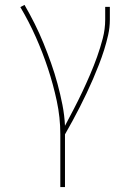

<svg xmlns="http://www.w3.org/2000/svg" viewBox="-20 -548 540 783"><path d="M226 215V0Q226 -69 211.5 -136.5Q197 -204 175.5 -269Q154 -334 126 -397Q98 -460 63 -519L80 -528Q102 -490 121.5 -451Q141 -412 157.5 -371.5Q174 -331 188.5 -290Q203 -249 214.5 -206.5Q226 -164 234.5 -121Q243 -78 245 -35Q263 -69 281 -103.5Q299 -138 315.5 -173Q332 -208 347.5 -244Q363 -280 376 -316.5Q389 -353 399 -391Q409 -429 409 -468V-520H428V-468Q428 -436 421 -405Q414 -374 404.5 -344Q395 -314 383.5 -284.5Q372 -255 359.5 -226Q347 -197 333.5 -168.5Q320 -140 305.5 -111.5Q291 -83 276 -55.5Q261 -28 245 0V215Z"/></svg>

Font: Iosevka SS04 Thin
Style: Regular
Weight: 100
Monospace: yes
Designer: Belleve Invis
Foundry: Belleve Invis
Version: Version 19.0.0; ttfautohint (v1.8.4)